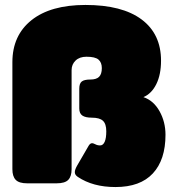

<svg xmlns="http://www.w3.org/2000/svg" viewBox="-20 -740 703 775"><path d="M294 -26Q282 -34 282 -45Q282 -55 291 -71L338 -152Q344 -162 352 -162Q356 -162 364 -158Q373 -153 384 -153Q396 -153 402.5 -167.5Q409 -182 409 -210Q409 -240 395.5 -252.5Q382 -265 351 -265Q325 -265 312.5 -273.5Q300 -282 300 -302V-382Q300 -403 310 -411Q320 -419 345 -419Q369 -419 380 -430Q391 -441 391 -465Q391 -488 377.5 -499.5Q364 -511 329 -511Q301 -511 285 -495.5Q269 -480 269 -457V-57Q269 -28 255.5 -14Q242 0 208 0H90Q57 0 43.5 -14Q30 -28 30 -57V-489Q30 -597 107 -658.5Q184 -720 325 -720Q473 -720 551.5 -661.5Q630 -603 630 -495Q630 -439 611 -400.5Q592 -362 559 -348Q600 -334 624 -291Q648 -248 648 -196Q648 -95 597 -40Q546 15 446 15Q355 15 294 -26Z"/></svg>

Font: Mitr
Style: Bold
Weight: 700
Designer: Thanarat Vachiruckul
Foundry: Cadson Demak
Version: Version 1.002